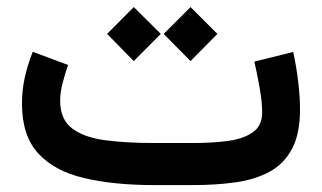

<svg xmlns="http://www.w3.org/2000/svg" viewBox="-20 -535 930 555"><path d="M538.6 0H425.3Q309.1 0 223.1 -20.3Q137.2 -40.5 90.3 -91.8Q43.5 -143.1 43.5 -235.4Q43.5 -275.4 52.2 -313.5Q61 -351.6 74.7 -385.3L176.8 -347.2Q168.9 -324.7 161.4 -296.6Q153.8 -268.6 153.8 -242.7Q154.3 -189.5 188.7 -163.6Q223.1 -137.7 284.2 -129.6Q345.2 -121.6 425.3 -121.6H539.6Q590.8 -121.6 636.2 -127.2Q681.6 -132.8 709.7 -151.9Q737.8 -170.9 737.8 -210Q737.8 -240.2 730.7 -280Q723.6 -319.8 715.3 -356.9L827.6 -384.8Q836.9 -341.8 842 -298.6Q847.2 -255.4 847.2 -218.8Q847.2 -147.5 823.7 -104Q800.3 -60.5 758.3 -38.1Q716.3 -15.6 660.2 -7.8Q604 0 538.6 0ZM530.8 -514.6 608.4 -437 530.8 -358.4 453.1 -437ZM366.7 -514.6 444.8 -437 366.7 -358.4 289.6 -437Z"/></svg>

Font: Vazirmatn FD SemiBold
Style: Regular
Weight: 600
Designer: Saber Rastikerdar
Foundry: Saber Rastikerdar
Version: Version 33.001